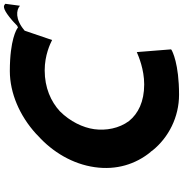

<svg xmlns="http://www.w3.org/2000/svg" viewBox="3 -920 939 986"><g transform="rotate(-90 473.0 -427.5)"><path d="M698 -195C677 -186 610 -157 532 -157C443 -157 382 -188 344 -235C306 -286 294 -353 302 -413C310 -472 342 -538 394 -590C444 -636 515 -668 604 -668C682 -668 740 -640 760 -630L808 -771L812 -774C866 -819 914 -815 936 -795L946 -870L943 -873H942C933 -883 911 -878 862 -836L853 -828C846 -822 841 -816 833 -809H832L825 -805L819 -809C816 -811 763 -847 601 -847C487 -847 370 -796 278 -712L270 -704C184 -627 123 -524 107 -411C91 -300 122 -201 185 -124H186L193 -114C260 -31 365 22 479 22C639 22 703 -13 708 -16L712 -19Z"/></g></svg>

Font: Hussar Woodtype
Style: SeBdObl
Weight: 900
Foundry: Cannot Into Space Fonts
Version: Version 1.07